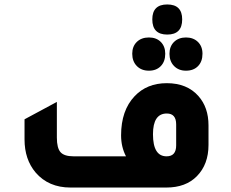

<svg xmlns="http://www.w3.org/2000/svg" viewBox="-20 -841 1035 861"><path d="M730 -686Q663 -686 663 -754Q663 -821 730 -821Q797 -821 797 -754Q797 -686 730 -686ZM648 -524Q614 -524 593.5 -545Q573 -566 573 -600Q573 -633 593.5 -653Q614 -673 648 -673Q681 -673 701 -653Q721 -633 721 -600Q721 -565 701 -544.5Q681 -524 648 -524ZM814 -524Q781 -524 760.5 -545Q740 -566 740 -600Q740 -633 760.5 -653Q781 -673 814 -673Q847 -673 867.5 -653Q888 -633 888 -600Q888 -565 868 -544.5Q848 -524 814 -524ZM296 0Q198 0 140 -67Q90 -126 90 -216V-306L235 -384V-224Q235 -177 251.5 -158.5Q268 -140 310 -140H545Q523 -182 523 -234Q523 -346 584 -410Q639 -468 728 -468Q819 -468 870 -410Q915 -359 915 -279V-191Q915 -104 863 -51Q813 0 726 0ZM770 -283Q770 -332 728 -332Q666 -332 666 -239Q666 -140 727 -140Q770 -140 770 -189Z"/></svg>

Font: Tajawal ExtraBold
Style: Regular
Weight: 800
Designer: Boutros Fonts
Foundry: Created by Boutros International 2017
Version: Version 1.700